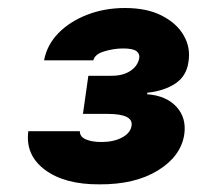

<svg xmlns="http://www.w3.org/2000/svg" viewBox="-20 -826 499 487"><path d="M232.4 -358.4Q144 -357.9 94 -395.3Q43.9 -432.6 51.8 -493.2H182.6Q182.1 -479.5 197.3 -472.7Q212.4 -465.8 237.3 -465.8Q267.6 -465.8 288.8 -476.8Q310.1 -487.8 313.5 -505.9Q319.8 -537.1 252.9 -537.1H190.4L204.1 -633.8H260.7Q291 -633.3 310.1 -645.8Q329.1 -658.2 333 -677.7Q335.4 -688.5 326.7 -695.8Q317.9 -703.1 292 -703.1Q269 -703.1 244.6 -695.8Q220.2 -688.5 216.8 -672.9H91.8Q99.1 -712.4 128.4 -742.2Q157.7 -772 201.7 -788.8Q245.6 -805.7 296.9 -805.7Q353 -805.7 390.9 -786.1Q428.7 -766.6 446.3 -735.6Q463.9 -704.6 458 -668.9Q453.1 -632.8 424.6 -614Q396 -595.2 353.5 -590.8V-586.9Q401.4 -583.5 427.5 -555.2Q453.6 -526.9 447.3 -484.4Q438.5 -429.2 380.4 -393.6Q322.3 -357.9 232.4 -358.4Z"/></svg>

Font: Inter Tight Black
Style: Italic
Weight: 900
Italic angle: -9.39999°
Designer: Rasmus Andersson
Foundry: rsms
Version: Version 3.004; ttfautohint (v1.8.4.7-5d5b)